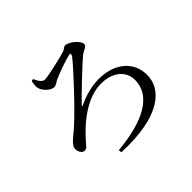

<svg xmlns="http://www.w3.org/2000/svg" viewBox="-165 -1025 1329 1329"><g transform="rotate(-45 500.0 -360.0)"><path d="M259 -749C254 -731 251 -706 254 -688C259 -656 304 -608 339 -608C358 -608 372 -622 390 -631C430 -650 524 -683 563 -692C588 -698 588 -688 574 -668C534 -615 324 -389 237 -314C181 -265 138 -237 138 -203C138 -172 157 -148 177 -148C196 -148 206 -161 221 -180C319 -294 451 -397 586 -397C693 -397 770 -339 770 -248C770 -97 612 -7 346 16L349 39C720 55 854 -76 854 -213C854 -351 743 -431 596 -431C531 -431 452 -411 391 -380C381 -375 378 -378 386 -386C425 -428 590 -587 641 -627C662 -644 697 -649 697 -674C697 -704 634 -760 596 -760C583 -760 577 -746 555 -739C520 -728 369 -691 331 -691C305 -691 288 -722 275 -752Z"/></g></svg>

Font: Source Han Serif JP Medium
Style: Regular
Weight: 500
Designer: Ryoko NISHIZUKA 西塚涼子 (kana & ideographs); Frank Grießhammer (Latin, Greek & Cyrillic); Wenlong ZHANG 张文龙 (bopomofo); San
Foundry: Adobe Systems Incorporated
Version: Version 1.001;PS 1.001;hotconv 16.6.54;makeotf.lib2.5.65590